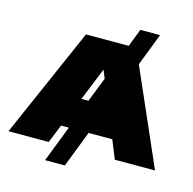

<svg xmlns="http://www.w3.org/2000/svg" viewBox="-139 -1009 1274 1268"><g transform="rotate(15 498.0 -375.0)"><path d="M665 -872H800L714 -650L999 0H724L673 -126H511L415 122H280L376 -126H323L272 0H-3L326 -750H618ZM407 -331H455L521 -499L498 -555Z"/></g></svg>

Font: Bounded
Style: Regular
Weight: 900
Designer: Vlad Churkin
Version: Version 1.0